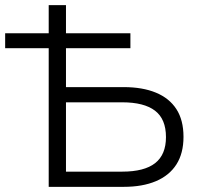

<svg xmlns="http://www.w3.org/2000/svg" viewBox="-20 -725 790 745"><path d="M169 0V-538H0V-596H169V-705H236V-596H486V-538H236V-387H460Q533 -387 585 -365.5Q637 -344 664.5 -301.5Q692 -259 692 -194Q692 -130 664.5 -87Q637 -44 585 -22Q533 0 460 0ZM236 -59H454Q540 -59 582 -92Q624 -125 624 -193Q624 -263 581.5 -295.5Q539 -328 454 -328H236Z"/></svg>

Font: Nunito Sans 9pt Light
Style: Regular
Weight: 300
Version: Version 3.101;gftools[0.9.27]